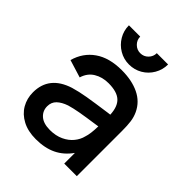

<svg xmlns="http://www.w3.org/2000/svg" viewBox="-214 -864 998 998"><g transform="rotate(45 285.0 -365.5)"><path d="M146.5 -746H229.5Q229.5 -721 247.5 -703Q265.5 -685 290.5 -685Q316 -685 333.8 -703Q351.5 -721 351.5 -746H434.5Q434.5 -707 415.2 -673.8Q396 -640.5 363 -621.2Q330 -602 290.5 -602Q251.5 -602 218.5 -621.5Q185.5 -641 166 -674Q146.5 -707 146.5 -746ZM509.5 -332.5V0H417V-78.5Q383.5 -31 335.8 -8Q288 15 222.5 15Q164.5 15 123.5 -6.8Q82.5 -28.5 61.2 -65.2Q40 -102 40 -147Q40 -266.5 167.5 -307Q206 -318.5 254.8 -326.8Q303.5 -335 390 -347L406.5 -349Q404 -406 375.5 -432.2Q347 -458.5 284.5 -458.5Q239 -458.5 204.5 -437.5Q170 -416.5 157 -373.5L59.5 -403.5Q79.5 -475 136.8 -515Q194 -555 285.5 -555Q360 -555 413 -529.5Q466 -504 490.5 -452Q502 -427.5 505.8 -399.8Q509.5 -372 509.5 -332.5ZM394.5 -177.5Q404.5 -206.5 405.5 -262L392.5 -260Q319.5 -249.5 283.2 -243Q247 -236.5 218 -228Q183 -216 163.2 -197Q143.5 -178 143.5 -148Q143.5 -114.5 168.2 -92.5Q193 -70.5 241 -70.5Q283.5 -70.5 316 -85.8Q348.5 -101 368.2 -125.5Q388 -150 394.5 -177.5Z"/></g></svg>

Font: Manrope KiralyPet SmBd KiralyPet
Style: Regular
Weight: 600
Designer: Mikhail Sharanda
Foundry: Mikhail Sharanda
Version: Version 4.502